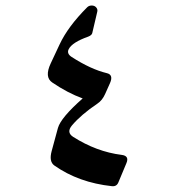

<svg xmlns="http://www.w3.org/2000/svg" viewBox="-20 -568 626 686"><path d="M291.5 -542Q297.9 -548.3 307.6 -548.3Q317.9 -548.3 323.7 -541.5Q329.6 -534.7 327.6 -526.4L309.6 -449.7Q307.6 -441.9 294.9 -437Q238.3 -417 225.6 -392.6Q217.3 -376.5 236.3 -364.3Q304.7 -320.3 361.8 -306.6Q386.2 -300.8 373 -271L355.5 -231.9Q345.2 -209 328.1 -197.8Q270 -158.7 237.3 -120.1Q216.3 -95.2 241.2 -79.1Q324.7 -25.9 414.6 -14.6Q442.9 -11.2 431.6 15.1L402.8 84Q396.5 99.1 379.9 97.2Q261.2 84.5 174.3 23.4Q154.3 9.3 164.6 -28.3L187 -110.8Q197.3 -147.5 275.4 -216.3Q221.7 -235.8 166.5 -273.4Q138.2 -292.5 161.1 -341.3L192.9 -409.2Q222.7 -473.1 291.5 -542Z"/></svg>

Font: Amiri
Style: Regular
Weight: 400
Designer: Khaled Hosny
Version: Version 000.108